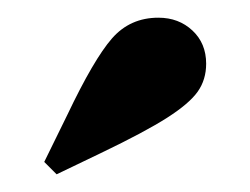

<svg xmlns="http://www.w3.org/2000/svg" viewBox="-20 -690 283 217"><path d="M213 -618Q213 -600 203.5 -586.5Q194 -573 169 -557Q144 -541 94 -517L44 -493L30 -507L56 -560Q86 -623 106.5 -646.5Q127 -670 159 -670Q182 -670 197.5 -655.5Q213 -641 213 -618Z"/></svg>

Font: FFF_NEPSZA-BADSAG Bold
Style: Regular
Weight: 700
Designer: bBox Type GmbH
Foundry: bBox Type GmbH
Version: Version 0.002